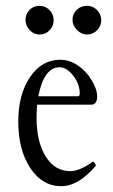

<svg xmlns="http://www.w3.org/2000/svg" viewBox="-20 -631 391 662"><path d="M116 -512Q97 -512 82.5 -527Q68 -542 68 -563Q68 -583 82 -597Q96 -611 116 -611Q136 -611 150.5 -596.5Q165 -582 165 -561Q165 -541 151 -526.5Q137 -512 116 -512ZM280 -512Q261 -512 245.5 -527.5Q230 -543 230 -563Q230 -583 244.5 -597Q259 -611 280 -611Q300 -611 314.5 -596.5Q329 -582 329 -561Q329 -541 314.5 -526.5Q300 -512 280 -512ZM191 11Q126 11 84.5 -51.5Q43 -114 43 -212Q43 -305 83.5 -365Q124 -425 188 -425Q241 -425 285 -371Q315 -329 315 -299Q315 -270 294 -270H108Q106 -242 106 -226Q106 -142 137.5 -91.5Q169 -41 222 -41Q255 -41 299 -73Q300 -75 303.5 -72Q307 -69 309 -65Q311 -61 310 -59Q250 11 191 11ZM185 -399Q132 -399 112 -299H248Q255 -299 255 -308Q255 -341 232.5 -370Q210 -399 185 -399Z"/></svg>

Font: Junicode Cond Light
Style: Regular
Weight: 300
Width: 3
Designer: Peter S. Baker
Version: Version 2.201